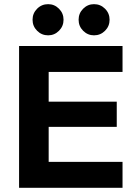

<svg xmlns="http://www.w3.org/2000/svg" viewBox="-20 -894 645 914"><path d="M563.3 0H70.8V-675H563.3V-551.7H211.7V-410H535.8V-290H211.7V-123.3H563.3ZM427.5 -725.8Q397.5 -725.8 375.8 -747.5Q354.2 -769.2 354.2 -800Q354.2 -830.8 375.8 -852.5Q397.5 -874.2 427.5 -874.2Q458.3 -874.2 480 -852.5Q501.7 -830.8 501.7 -800Q501.7 -769.2 480 -747.5Q458.3 -725.8 427.5 -725.8ZM209.2 -725.8Q178.3 -725.8 156.7 -747.5Q135 -769.2 135 -800Q135 -830.8 156.7 -852.5Q178.3 -874.2 209.2 -874.2Q239.2 -874.2 260.8 -852.5Q282.5 -830.8 282.5 -800Q282.5 -769.2 260.8 -747.5Q239.2 -725.8 209.2 -725.8Z"/></svg>

Font: Funnel Display
Style: Bold
Weight: 700
Designer: NORD ID, Kristian Moeller
Foundry: Dicotype
Version: Version 1.000